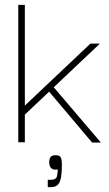

<svg xmlns="http://www.w3.org/2000/svg" viewBox="-20 -583 449 788"><path d="M82 1H55V-563H82ZM197 -229 394 2H358L178 -211ZM75 -106V-143L351 -404H390ZM176 185V155H187Q210 155 213.5 141Q217 127 217 112Q201 116 191.5 108.5Q182 101 182 82Q182 71 187 62.5Q192 54 208 54Q225 54 229.5 63.5Q234 73 234 93Q234 124 230.5 144.5Q227 165 217.5 175Q208 185 190 185Z"/></svg>

Font: Darker Grotesque Light Light
Style: Regular
Weight: 300
Version: Version 1.000;gftools[0.9.28]